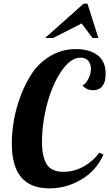

<svg xmlns="http://www.w3.org/2000/svg" viewBox="-20 -1020 601 1056"><path d="M526 -180 549 -170Q510 -82 428 -33Q346 16 251 16Q45 16 45 -229Q45 -288 55.5 -353Q66 -418 92.5 -490Q119 -562 157.5 -619Q196 -676 258.5 -713Q321 -750 398 -750Q471 -750 516 -717Q561 -684 561 -614Q561 -524 491 -524Q456 -524 434 -550Q452 -559 466 -586.5Q480 -614 480 -641Q480 -668 465.5 -685.5Q451 -703 423 -703Q368 -703 317.5 -628.5Q267 -554 239 -447Q211 -340 211 -239Q211 -159 236.5 -117Q262 -75 330 -75Q386 -75 438.5 -103.5Q491 -132 526 -180ZM521 -811H489L429 -891L272 -811H228L440 -1000H461Z"/></svg>

Font: Lobster Two
Style: Bold Italic
Weight: 700
Designer: Pablo Impallari
Foundry: Pablo Impallari. www.impallari.com
Version: Version 2.000